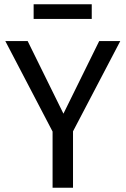

<svg xmlns="http://www.w3.org/2000/svg" viewBox="-20 -882 590 902"><path d="M323 -265V0H227V-264L5 -689H110L278 -348L446 -689H545ZM138 -793V-862H411V-793Z"/></svg>

Font: FiraGO
Style: Regular
Weight: 400
Designer: bBox Type
Foundry: bBox Type GmbH
Version: Version 1.001;April 20, 2020;FontCreator 12.0.0.2555 64-bit